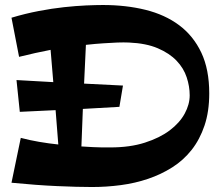

<svg xmlns="http://www.w3.org/2000/svg" viewBox="-20 -730 884 767"><path d="M815.9 -356.9Q815.9 -284.7 797.1 -228.8Q778.3 -172.9 745.6 -131.3Q712.9 -89.8 668.2 -61.5Q623.5 -33.2 571.5 -15.6Q519.5 2 462.6 9.5Q405.8 17.1 348.1 17.1Q289.1 17.1 207.8 13.4Q126.5 9.8 25.9 0L63 -179.2Q98.1 -169.9 136.7 -163.3Q175.3 -156.7 212.9 -152.8L202.1 -290L59.1 -283.2L45.9 -410.2L192.9 -401.9L182.1 -530.8Q151.9 -524.9 120.6 -518.1Q89.4 -511.2 56.2 -502.9L25.9 -659.2Q81.1 -675.8 134.8 -686Q188.5 -696.3 236.3 -701.4Q284.2 -706.5 324 -708.3Q363.8 -710 391.1 -710Q483.4 -710 561.3 -690.7Q639.2 -671.4 695.8 -629.2Q752.4 -586.9 784.2 -519.8Q815.9 -452.6 815.9 -356.9ZM471.2 -388.2 457 -303.2 311 -294.9 305.2 -145Q330.1 -143.1 351.3 -142.3Q372.6 -141.6 388.2 -141.1Q406.2 -140.6 420.9 -141.1Q499.5 -141.1 558.8 -160.2Q618.2 -179.2 658 -209.2Q697.8 -239.3 717.8 -276.1Q737.8 -313 737.8 -349.1Q737.8 -384.8 725.8 -421.1Q713.9 -457.5 685.5 -487.3Q657.2 -517.1 610.6 -537.1Q564 -557.1 495.1 -560.1Q475.1 -561 448.7 -560.1Q426.3 -559.1 394.5 -557.1Q362.8 -555.2 323.2 -550.8L315.9 -396Z"/></svg>

Font: Peralta
Style: Regular
Weight: 400
Designer: Astigmatic (AOETI)
Foundry: Astigmatic (AOETI)
Version: Version 1.000